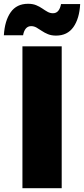

<svg xmlns="http://www.w3.org/2000/svg" viewBox="-49 -995 443 1015"><path d="M-28.6 -808.4Q-24 -885.4 7.5 -930.2Q39 -975 99.4 -975Q124.2 -975 142.3 -967.5Q160.4 -960 174.7 -950Q189 -940 202.5 -932.5Q216 -925 231 -925Q248.6 -925 259.1 -937.9Q269.6 -950.8 273.6 -973.4H374.8Q370.8 -896.8 339 -851.8Q307.2 -806.8 247.2 -806.8Q223 -806.8 204.6 -814.3Q186.2 -821.8 171.7 -831.8Q157.2 -841.8 143.9 -849.3Q130.6 -856.8 115.6 -856.8Q98.4 -856.8 87.7 -844.2Q77 -831.6 73 -808.4ZM69.6 -750H277.2V0H69.6Z"/></svg>

Font: Unbounded
Style: Regular
Weight: 400
Designer: Luke Prowse, Jean-Baptiste Morizot, Fátima Lázaro, Florian Runge
Foundry: NaN
Version: Version 1.701;gftools[0.9.28.dev5+ged2979d]